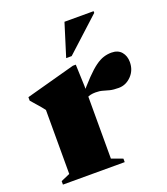

<svg xmlns="http://www.w3.org/2000/svg" viewBox="-133 -811 785 904"><g transform="rotate(-20 260.0 -359.0)"><path d="M453 -506Q485.5 -506 502.8 -485.8Q520 -465.5 520 -435Q520 -393.5 492.8 -365.8Q465.5 -338 429.5 -338Q403 -338 386 -342.2Q369 -346.5 354.2 -351Q339.5 -355.5 319 -355.5Q305 -355.5 294 -353Q283 -350.5 274 -345Q265 -339.5 255 -329.5L252 -354.5Q292.5 -402.5 321.2 -432.2Q350 -462 372.2 -478Q394.5 -494 413.8 -500Q433 -506 453 -506ZM280.5 -402V-38L336 -17.5V0H26.5V-17.5L71.5 -37V-357.5Q64.5 -367 58 -374.8Q51.5 -382.5 41.5 -394Q31.5 -405.5 14.5 -425V-442.5L262 -510H276.5ZM244.5 -554.5 295.5 -718H441.5V-709.5L272 -554.5Z"/></g></svg>

Font: Newsreader 60pt ExtraBold
Style: Regular
Weight: 800
Designer: Hugues Gentile
Foundry: Production Type
Version: Version 1.003